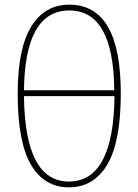

<svg xmlns="http://www.w3.org/2000/svg" viewBox="-20 -795 595 825"><path d="M499 -394Q499 -775 278 -775Q172 -775 114 -680.5Q56 -586 56 -392Q56 -185 113 -87.5Q170 10 276 10Q383 10 441 -88Q499 -186 499 -394ZM278 -750Q468 -750 471 -407H83Q87 -750 278 -750ZM276 -15Q87 -15 83 -382H472Q468 -15 276 -15Z"/></svg>

Font: Noto Sans UI Thin
Style: Regular
Weight: 250
Designer: Monotype Design Team
Foundry: Monotype Imaging Inc.
Version: Version 1.901